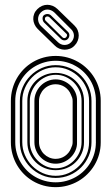

<svg xmlns="http://www.w3.org/2000/svg" viewBox="-20 -773 461 793"><path d="M396 -185.1Q396 -159.4 389.3 -135.6Q382.6 -111.8 370.4 -91.3Q358.2 -70.8 341.2 -54Q324.2 -37.1 303.6 -25.1Q283 -13.2 259.2 -6.6Q235.4 0 210 0Q183.8 0 160 -6.6Q136.2 -13.2 115.7 -25.3Q95.2 -37.4 78.5 -54.3Q61.8 -71.3 49.8 -92Q37.8 -112.8 31.4 -136.5Q24.9 -160.2 24.9 -186V-356Q24.9 -381.6 31.4 -405.4Q37.8 -429.2 49.8 -450Q61.8 -470.7 78.5 -487.7Q95.2 -504.6 115.7 -516.7Q136.2 -528.8 160 -535.4Q183.8 -542 210 -542Q235.4 -542 259.2 -535.4Q283 -528.8 303.6 -516.8Q324.2 -504.9 341.2 -488Q358.2 -471.2 370.4 -450.7Q382.6 -430.2 389.3 -406.4Q396 -382.6 396 -356.9ZM43 -186Q43 -162.8 49 -141.5Q54.9 -120.1 65.8 -101.7Q76.7 -83.3 91.9 -68.1Q107.2 -53 125.7 -42.4Q144.3 -31.7 165.6 -25.9Q187 -20 210 -20Q232.9 -20 254.2 -25.9Q275.4 -31.7 293.8 -42.4Q312.3 -53 327.4 -68Q342.5 -83 353.4 -101.3Q364.3 -119.6 370.1 -140.9Q376 -162.1 376 -185.1L377 -186H376V-356H377L376 -356.9Q376 -379.9 370.1 -401.1Q364.3 -422.4 353.4 -440.7Q342.5 -459 327.4 -474Q312.3 -489 293.8 -499.6Q275.4 -510.3 254.2 -516.1Q232.9 -522 210 -522Q187 -522 165.6 -516.1Q144.3 -510.3 125.7 -499.6Q107.2 -489 91.9 -473.9Q76.7 -458.7 65.8 -440.3Q54.9 -421.9 49 -400.5Q43 -379.2 43 -356ZM357.9 -186Q357.9 -155.5 346.4 -128.7Q335 -101.8 315.1 -81.7Q295.2 -61.5 268.1 -49.8Q241 -38.1 210 -38.1Q179.4 -38.1 152.6 -49.9Q125.7 -61.8 105.6 -82Q85.4 -102.3 73.7 -129.2Q62 -156 62 -186V-356Q62 -386 73.7 -412.8Q85.4 -439.7 105.6 -460Q125.7 -480.2 152.6 -492.1Q179.4 -503.9 210 -503.9Q241 -503.9 268.1 -492.2Q295.2 -480.5 315.1 -460.3Q335 -440.2 346.4 -413.2Q357.9 -386.2 357.9 -356ZM72 -186Q72 -158 82.9 -132.7Q93.8 -107.4 112.5 -88.4Q131.3 -69.3 156.4 -58.1Q181.4 -46.9 210 -46.9Q238.5 -46.9 263.5 -58.1Q288.6 -69.3 307.4 -88.4Q326.2 -107.4 337 -132.7Q347.9 -158 347.9 -186V-356Q347.9 -384 337 -409.3Q326.2 -434.6 307.4 -453.6Q288.6 -472.7 263.5 -483.9Q238.5 -495.1 210 -495.1Q181.4 -495.1 156.4 -483.9Q131.3 -472.7 112.5 -453.6Q93.8 -434.6 82.9 -409.3Q72 -384 72 -356ZM326.9 -186Q326.9 -161.1 317.7 -140Q308.6 -118.9 292.7 -103.3Q276.9 -87.6 255.6 -78.9Q234.4 -70.1 210 -70.1Q185.5 -70.1 164.3 -78.9Q143.1 -87.6 127.2 -103.3Q111.3 -118.9 102.2 -140Q93 -161.1 93 -186V-356Q93 -380.9 102.2 -402Q111.3 -423.1 127.2 -438.7Q143.1 -454.3 164.3 -463.1Q185.5 -471.9 210 -471.9Q234.4 -471.9 255.6 -463.1Q276.9 -454.3 292.7 -438.7Q308.6 -423.1 317.7 -402Q326.9 -380.9 326.9 -356ZM103 -186Q103 -164.6 111.6 -145Q120.1 -125.5 134.8 -110.6Q149.4 -95.7 168.8 -86.8Q188.2 -77.9 210 -77.9Q232.2 -77.9 251.6 -86.5Q271 -95.2 285.5 -110.1Q300 -125 308.5 -144.7Q316.9 -164.3 316.9 -186V-356Q316.9 -377.7 308.5 -397.3Q300 -417 285.5 -431.8Q271 -446.5 251.6 -455.3Q232.2 -464.1 210 -464.1Q188.2 -464.1 168.8 -455.2Q149.4 -446.3 134.8 -431.4Q120.1 -416.5 111.6 -397Q103 -377.4 103 -356ZM298.1 -186Q298.8 -168 291.9 -151.9Q284.9 -135.7 272.7 -123.5Q260.5 -111.3 244.3 -104.1Q228 -96.9 210 -96.9Q191.7 -96.9 175.5 -104.1Q159.4 -111.3 147.6 -123.5Q135.7 -135.7 128.9 -151.9Q122.1 -168 122.1 -186V-356Q122.1 -374 128.9 -390.1Q135.7 -406.2 147.6 -418.5Q159.4 -430.7 175.5 -437.9Q191.7 -445.1 210 -445.1Q228 -445.1 244.3 -437.9Q260.5 -430.7 272.7 -418.5Q284.9 -406.2 291.9 -390.1Q298.8 -374 298.1 -356ZM141.1 -186Q141.1 -171.6 146.6 -159.1Q152.1 -146.5 161.4 -137.2Q170.7 -127.9 183.2 -122.4Q195.8 -116.9 210 -116.9Q220.5 -116.9 230.2 -120Q240 -123 248.2 -128.7Q256.3 -134.3 262.8 -142.2Q269.3 -150.1 272.9 -159.9Q276.1 -166.7 278.1 -172.6Q280 -178.5 280 -186V-356Q280 -363.5 278.1 -369.4Q276.1 -375.2 272.9 -382.1Q269.3 -391.8 262.8 -399.8Q256.3 -407.7 248.2 -413.3Q240 -418.9 230.2 -422Q220.5 -425 210 -425Q195.8 -425 183.2 -419.6Q170.7 -414.1 161.4 -404.8Q152.1 -395.5 146.6 -382.8Q141.1 -370.1 141.1 -356ZM238 -618.9Q241 -616 245.1 -615.6Q249.3 -615.2 252.9 -618.9Q256.1 -622.1 257 -626.5Q257.8 -630.9 253.9 -634L184.1 -701.9Q181.6 -704.3 176.8 -705.1Q171.9 -705.8 168 -701.9Q166.5 -700.7 165.9 -698.6Q165.3 -696.5 165.5 -694.1Q165.8 -691.7 166.6 -689.7Q167.5 -687.7 168.9 -687ZM261 -641.1Q264.4 -637.7 265.6 -633.7Q266.8 -629.6 266.5 -625.7Q266.1 -621.8 264.4 -618.2Q262.7 -614.5 260 -612.1Q257.8 -609.4 254.3 -607.9Q250.7 -606.4 246.7 -606.3Q242.7 -606.2 238.8 -607.7Q234.9 -609.1 231.9 -612.1L162.1 -679.9Q159.4 -682.6 157.8 -686.5Q156.2 -690.4 155.9 -694.5Q155.5 -698.5 156.4 -702.4Q157.2 -706.3 159.9 -709Q162.8 -711.9 167.1 -713.5Q171.4 -715.1 175.8 -715.1Q180.2 -715.1 184.2 -713.5Q188.2 -711.9 190.9 -709ZM204.1 -721.9Q191.2 -733.4 176 -733.6Q160.9 -733.9 147.9 -720.9Q142.3 -715.1 139.6 -707.8Q137 -700.4 137.2 -693.1Q137.5 -685.8 140.4 -678.7Q143.3 -671.6 148.9 -666L219 -599.1Q224.6 -593.5 231.6 -590.5Q238.5 -587.4 245.8 -587.3Q253.2 -587.2 260.3 -589.7Q267.3 -592.3 272.9 -597.9Q279.3 -604 282.3 -611.2Q285.4 -618.4 285.4 -625.9Q285.4 -633.3 282.2 -640.4Q279.1 -647.5 272.9 -653.1ZM136 -653.1Q127.4 -661.6 122.7 -672.1Q117.9 -682.6 117.4 -693.6Q116.9 -704.6 121 -715.3Q125 -726.1 134 -735.1Q143.1 -744.1 153.7 -748.7Q164.3 -753.2 175.4 -753.2Q186.5 -753.2 197.3 -748.9Q208 -744.6 217 -736.1L287.1 -668Q296.1 -659.4 300.7 -648.6Q305.2 -637.7 305.2 -626.5Q305.2 -615.2 300.9 -604.4Q296.6 -593.5 288.1 -585Q279.8 -575.9 268.9 -571.8Q258.1 -567.6 246.7 -567.7Q235.4 -567.9 224.6 -572.3Q213.9 -576.7 206.1 -585Z"/></svg>

Font: TafelwerkOT
Style: Regular
Weight: 400
Designer: Peter Wiegel
Foundry: Peter Wiegel, based on an original design named Oxford by Christine Lord, 1969
Version: Version 1.000